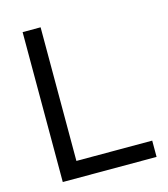

<svg xmlns="http://www.w3.org/2000/svg" viewBox="-106 -783 758 866"><g transform="rotate(-15 273.0 -350.0)"><path d="M80 0V-700H164V-76H518V0Z"/></g></svg>

Font: Space Grotesk
Style: Regular
Weight: 400
Designer: Florian Karsten
Foundry: Florian Karsten
Version: Version 2.000